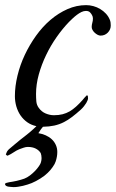

<svg xmlns="http://www.w3.org/2000/svg" viewBox="-48 -497 460 763"><path d="M-28.3 233.9Q-26.9 231 -22.2 229.7Q-17.6 228.5 -11.2 227.1Q-5.4 226.1 2.4 224.9Q10.3 223.6 18.3 221.7Q26.4 219.7 34.4 217.5Q42.5 215.3 48.8 212.9Q60.1 208.5 71.3 200Q82.5 191.4 91.6 181.9Q100.6 172.4 106.9 163.1Q113.3 153.8 114.7 147.9Q117.2 139.2 117.2 131.3Q117.2 125.5 116.2 120.4Q115.2 115.2 113.8 111.3Q106.9 100.1 94 93.5Q81.1 86.9 62.5 86.9Q54.2 86.9 45.4 90.1Q36.6 93.3 28.3 96.2Q17.6 100.6 6.1 108.4Q-5.4 116.2 -15.6 120.6Q-16.1 120.6 -16.6 121.1Q-17.1 121.6 -18.1 121.6Q-20 121.6 -22 119.6Q-23.9 117.7 -24.9 116.7Q-22.5 109.9 -20.3 105.7Q-18.1 101.6 -12.7 96.2Q-9.8 93.8 -3.4 88.4Q2.9 83 10 77.1Q17.1 71.3 23.2 66.2Q29.3 61 31.7 59.1Q38.6 53.7 49.6 45.2Q60.5 36.6 68.8 29.8Q78.6 21.5 85.2 15.4Q91.8 9.3 96.7 4.4Q76.2 0 60.3 -11.2Q44.4 -22.5 33.4 -38.6Q22.5 -54.7 16.8 -74.5Q11.2 -94.2 11.2 -114.7Q11.2 -154.3 21.5 -196.5Q31.7 -238.8 50.5 -278.8Q69.3 -318.8 95.2 -355Q121.1 -391.1 152.6 -418Q184.1 -444.8 220 -460.7Q255.9 -476.6 294.4 -476.6Q308.6 -476.6 323 -472.7Q337.4 -468.8 350.1 -461.2Q362.8 -453.6 372.8 -442.9Q382.8 -432.1 388.2 -418.9Q390.6 -413.6 391.4 -407.2Q392.1 -400.9 392.1 -395.5Q392.1 -379.4 380.4 -367.4Q368.7 -355.5 351.6 -355.5Q346.2 -355.5 340.1 -358.6Q334 -361.8 328.6 -366.7Q323.2 -371.6 319.8 -377.7Q316.4 -383.8 316.4 -389.6Q316.4 -397.9 318.8 -406.2Q321.3 -414.6 321.3 -423.3Q321.3 -430.7 317.9 -436.5Q315.4 -441.9 309.8 -447.8Q304.2 -453.6 293.5 -453.6Q284.7 -453.6 275.6 -449.2Q266.6 -444.8 257.8 -438.2Q249 -431.6 240.7 -423.8Q232.4 -416 226.1 -409.7Q200.7 -383.3 177 -349.6Q153.3 -315.9 135.3 -278.3Q117.2 -240.7 106.2 -201.2Q95.2 -161.6 95.2 -123.5Q95.2 -107.9 96.4 -93.8Q97.7 -79.6 106 -68.4Q117.2 -52.7 133.8 -45.9Q150.4 -39.1 166 -39.1Q185.5 -39.1 200.7 -43Q215.8 -46.9 228.8 -54.4Q241.7 -62 253.9 -73Q266.1 -84 279.3 -98.6Q283.7 -104 288.1 -109.1Q292.5 -114.3 296.9 -118.2Q300.8 -118.2 301.3 -113.5Q301.8 -108.9 301.8 -105.5Q301.8 -103 300 -98.4Q298.3 -93.8 294.7 -87.6Q291 -81.5 285.6 -74.7Q280.3 -67.9 273.4 -61.5Q254.4 -44.4 238 -32Q221.7 -19.5 204.6 -11Q187.5 -2.4 167.7 2Q147.9 6.3 122.6 6.8Q117.7 12.2 114.7 16.8Q111.8 21.5 104.5 32.2Q120.1 34.7 133.8 40.8Q147.5 46.9 157.7 56.4Q168 65.9 173.8 78.9Q179.7 91.8 179.7 106.9Q179.7 125.5 173.3 144.5Q170.4 154.3 161.1 167.2Q151.9 180.2 141.6 189.9Q130.4 201.2 112.5 212.4Q94.7 223.6 78.1 230.5Q70.8 233.4 61.8 236.3Q52.7 239.3 43.2 241.5Q33.7 243.7 24.2 245.1Q14.6 246.6 6.3 246.6Q1 246.1 -4.9 245.8Q-10.7 245.6 -15.6 244.6Q-20.5 243.7 -24.2 241.2Q-27.8 238.8 -28.3 233.9Z"/></svg>

Font: IM FELL French Canon
Style: Italic
Weight: 400
Italic angle: -17°
Designer: Igino Marini
Foundry: Igino Marini
Version: 3.00